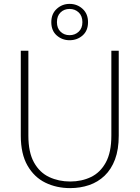

<svg xmlns="http://www.w3.org/2000/svg" viewBox="-20 -961 719 988"><path d="M433 -847Q433 -803 405 -778.5Q377 -754 338 -754Q300 -754 272 -778.5Q244 -803 244 -847Q244 -890 272 -915.5Q300 -941 338 -941Q377 -941 405 -915.5Q433 -890 433 -847ZM404 -847Q404 -879 385 -897Q366 -915 338 -915Q310 -915 291.5 -897Q273 -879 273 -847Q273 -816 291.5 -798Q310 -780 338 -780Q366 -780 385 -798Q404 -816 404 -847ZM87 -700H126V-263Q126 -177 155 -125Q184 -73 233 -50Q282 -27 341 -27Q400 -27 448 -50Q496 -73 524.5 -125Q553 -177 553 -263V-700H591V-263Q591 -192 572 -141Q553 -90 518.5 -57Q484 -24 438.5 -8.5Q393 7 341 7Q271 7 213.5 -21Q156 -49 121.5 -109Q87 -169 87 -263Z"/></svg>

Font: Albert Sans ExtraLight
Style: Regular
Weight: 250
Designer: Andreas Rasmussen
Foundry: a.Foundry
Version: Version 1.025